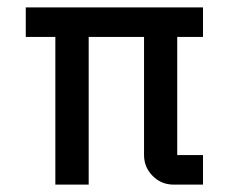

<svg xmlns="http://www.w3.org/2000/svg" viewBox="-20 -500 620 520"><path d="M529.8 0H450.2Q417 0 393.6 -23.4Q370.1 -46.9 370.1 -80.1V-399.9H220.2V0H129.9V-399.9H49.8V-480H529.8V-399.9H460V-80.1H529.8Z"/></svg>

Font: Laconic
Style: Regular
Weight: 400
Designer: Robby Woodard
Version: Version 1.000